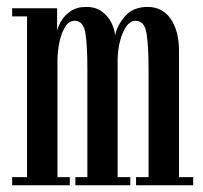

<svg xmlns="http://www.w3.org/2000/svg" viewBox="-20 -548 600 568"><path d="M16 0V-24H60V-499.5H16V-523.5H149V-456.5Q151 -468 160.5 -484.8Q170 -501.5 188.2 -514.5Q206.5 -527.5 235 -527.5Q263.5 -527.5 282 -513.5Q300.5 -499.5 310 -479.8Q319.5 -460 320.5 -443Q326 -472 349.8 -499.8Q373.5 -527.5 416.5 -527.5Q461 -527.5 485.2 -491.8Q509.5 -456 509.5 -398.5V-24H551.5V0H382.5V-24H419.5V-344Q419.5 -412 413.5 -449.2Q407.5 -486.5 381.5 -486.5Q365 -486.5 353.2 -469.2Q341.5 -452 335 -426Q328.5 -400 328 -373V-24H365.5V0H203V-24H238.5V-344Q238.5 -412 232.8 -449.2Q227 -486.5 200.5 -486.5Q184 -486.5 172.8 -468.5Q161.5 -450.5 156 -424.2Q150.5 -398 150 -371.5V-24H186.5V0Z"/></svg>

Font: Imbue 50pt Medium
Style: Regular
Weight: 500
Designer: Tyler Finck
Foundry: Etcetera Type Company
Version: Version 1.102; ttfautohint (v1.8.3)